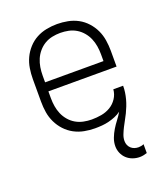

<svg xmlns="http://www.w3.org/2000/svg" viewBox="-140 -639 830 958"><g transform="rotate(-20 275.0 -159.5)"><path d="M437 223Q418 223 400 216.5Q382 210 368.5 197.5Q355 185 347.5 167.5Q340 150 340 131Q340 109 348 88Q356 67 367.5 48Q379 29 392.5 11.5Q406 -6 417 -25Q402 -14 385 -7Q368 0 350 4.5Q332 9 313.5 10.5Q295 12 276 12Q248 12 219.5 6.5Q191 1 166 -12.5Q141 -26 121.5 -47Q102 -68 89.5 -94Q77 -120 72.5 -148Q68 -176 68 -205V-325Q68 -353 72.5 -381.5Q77 -410 89 -435.5Q101 -461 120.5 -482.5Q140 -504 165 -517.5Q190 -531 218.5 -536.5Q247 -542 275 -542Q303 -542 331.5 -536.5Q360 -531 385 -517.5Q410 -504 429.5 -482.5Q449 -461 461 -435.5Q473 -410 477.5 -381.5Q482 -353 482 -325V-241H120V-205Q120 -183 123.5 -161.5Q127 -140 135.5 -120Q144 -100 158.5 -83Q173 -66 192 -55Q211 -44 233 -39.5Q255 -35 276 -35Q302 -35 327.5 -39.5Q353 -44 375 -57Q397 -70 411.5 -92Q426 -114 428 -140H480Q480 -122 477.5 -105Q475 -88 470.5 -71Q466 -54 459.5 -37.5Q453 -21 445.5 -5.5Q438 10 429.5 25Q421 40 413 56Q405 72 398.5 88.5Q392 105 392 122Q392 133 396 143Q400 153 408 160.5Q416 168 426.5 171.5Q437 175 448 175Q455 175 462.5 173.5Q470 172 476 169V216Q467 219 457 221Q447 223 437 223ZM430 -289V-325Q430 -347 426.5 -368.5Q423 -390 414.5 -410Q406 -430 391.5 -447Q377 -464 358.5 -475Q340 -486 318.5 -490.5Q297 -495 275 -495Q253 -495 231.5 -490.5Q210 -486 191.5 -475Q173 -464 158.5 -447Q144 -430 135.5 -410Q127 -390 123.5 -368.5Q120 -347 120 -325V-289Z"/></g></svg>

Font: Lode Dark
Style: Regular
Weight: 400
Monospace: yes
Designer: Belleve Invis
Foundry: Belleve Invis
Version: Version 29.2.0; ttfautohint (v1.8.3)